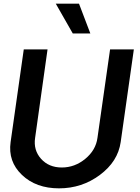

<svg xmlns="http://www.w3.org/2000/svg" viewBox="-20 -1020 764 1050"><path d="M285 -1000H412L474 -837H378ZM303 10Q177 10 100 -63.5Q23 -137 38 -243L110 -750H240L172 -266Q162 -199 204.5 -151.5Q247 -104 318 -104Q389 -104 446.5 -151.5Q504 -199 513 -266L582 -750H712L640 -243Q625 -137 526.5 -63.5Q428 10 303 10Z"/></svg>

Font: Oakes Grotesk
Style: Bold Italic
Weight: 600
Italic angle: -8°
Designer: Samuel Oakes
Foundry: Samuel Oakes
Version: Version 1.000;PS 001.000;hotconv 1.0.88;makeotf.lib2.5.64775